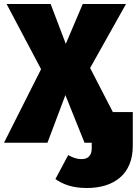

<svg xmlns="http://www.w3.org/2000/svg" viewBox="-30 -716 686 963"><path d="M536 -154 422 -375 602 -696H385L300 -496L224 -696H3L176 -369L-10 0H208L298 -239L394 0H430V29C430 64 411 82 380 82C352 82 336 74 312 62L248 182C284 208 333 227 405 227C543 227 636 157 636 16V-154Z"/></svg>

Font: Fira Sans Heavy
Style: Regular
Weight: 900
Designer: bBox Type GmbH & Carrois Corporate GbR & Edenspiekermann AG
Foundry: bBox Type GmbH & Carrois Corporate GbR & Edenspiekermann AG
Version: Version 4.300;PS 004.300;hotconv 1.0.88;makeotf.lib2.5.64775